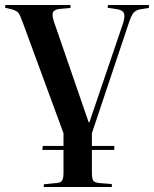

<svg xmlns="http://www.w3.org/2000/svg" viewBox="-22 -535 618 771"><path d="M154 216V205L204 200Q222 199 227.5 190Q233 181 233 158V67H148L150 51H233V0L70 -443Q59 -474 52 -483Q45 -492 24 -498L-2 -504L0 -515H261V-503L216 -499Q195 -496 190.5 -485Q186 -474 195 -447L334 -44H337L472 -441Q481 -470 475.5 -482.5Q470 -495 448 -498L410 -504L412 -515H576V-503L543 -498Q525 -495 515.5 -485Q506 -475 495 -442L347 0V51H437V67H347V158Q347 181 352 189.5Q357 198 376 200L427 204V216Z"/></svg>

Font: Literata 72pt Medium
Style: Regular
Weight: 500
Designer: Latin by Veronika Burian and Jose Scaglione. Greek by Irene Vlachou. Cyrillic by Vera Evstafieva.
Foundry: TypeTogether
Version: Version 3.002